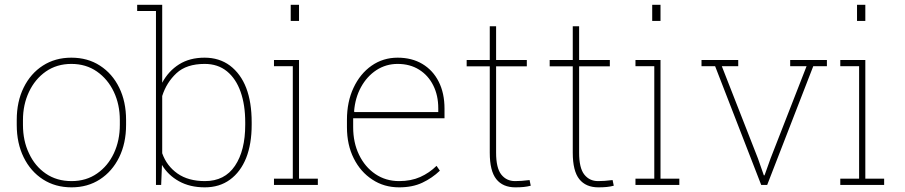

<svg xmlns="http://www.w3.org/2000/svg" viewBox="-20 -782 3828 812"><path d="M282.7 10.3Q213.9 10.3 161.6 -23.4Q109.4 -57.1 80.1 -116.7Q50.8 -176.3 50.8 -253.9V-274.4Q50.8 -352.5 80.1 -411.6Q109.4 -471.2 161.4 -504.6Q213.4 -538.1 281.7 -538.1Q351.1 -538.1 402.8 -504.4Q455.1 -470.7 484.1 -411.4Q513.2 -352.1 513.2 -274.4V-253.9Q513.2 -176.3 483.9 -116.7Q454.6 -57.1 402.6 -23.4Q350.6 10.3 282.7 10.3ZM282.7 -16.1Q344.7 -16.1 390.6 -48.3Q436.5 -80.1 461.7 -134Q486.8 -188 486.8 -253.9V-274.4Q486.8 -339.8 461.4 -393.6Q436 -447.3 389.9 -479.5Q343.8 -511.7 281.7 -511.7Q220.2 -511.7 173.8 -479.5Q127.9 -447.3 102.5 -393.3Q77.1 -339.4 77.1 -274.4V-253.9Q77.1 -186.5 102.5 -133.8Q127.4 -79.6 173.6 -47.9Q219.7 -16.1 282.7 -16.1Z M846.2 10.3Q783.2 10.3 737.1 -15.4Q690.9 -41 665 -84.5L661.6 0H639.6V-735.4H560.1V-761.7H666V-432.1Q692.4 -481.4 737.3 -509.8Q782.2 -538.1 845.2 -538.1Q907.2 -538.1 952.1 -504.9Q1044.4 -435.1 1044.4 -264.6V-254.4Q1044.4 -173.3 1021 -113.8Q997.1 -54.7 952.6 -22.2Q908.2 10.3 846.2 10.3ZM846.7 -16.1Q930.2 -16.1 973.6 -80.6Q1017.1 -145 1017.1 -254.4V-264.6Q1017.1 -338.4 997.6 -393.6Q978 -449.2 939.7 -480.5Q901.4 -511.7 845.7 -511.7Q768.6 -511.7 726.3 -472.4Q684.1 -433.1 666 -376V-133.8Q685.1 -80.1 730.7 -48.1Q776.4 -16.1 846.7 -16.1Z M1244.6 -761.7V-693.4H1209.5V-761.7ZM1324.2 -26.4V0H1138.7V-26.4H1218.3V-502H1138.7V-528.3H1244.6V-26.4Z M1668 10.3Q1604 10.3 1554.7 -22.5Q1504.9 -54.7 1476.1 -112.1Q1447.3 -169.4 1447.3 -244.1V-275.4Q1447.3 -351.6 1475.1 -410.6Q1502.9 -470.2 1551.5 -504.2Q1600.1 -538.1 1661.6 -538.1Q1721.7 -538.1 1766.1 -511.7Q1811 -484.9 1835.4 -436.5Q1859.9 -388.2 1859.9 -322.3V-281.7H1473.6V-244.1Q1473.6 -178.7 1498.5 -127.4Q1523.4 -75.7 1567.4 -45.9Q1611.3 -16.1 1668 -16.1Q1718.3 -16.1 1757.1 -33.4Q1795.9 -50.8 1826.2 -80.6L1840.3 -60.1Q1807.6 -28.8 1766.1 -9.3Q1724.6 10.3 1668 10.3ZM1477.5 -311 1479 -308.1H1833.5V-324.2Q1833.5 -378.4 1812.5 -420.4Q1791.5 -462.9 1752.7 -487.3Q1713.9 -511.7 1661.6 -511.7Q1612.3 -511.7 1571.8 -485.4Q1531.7 -459 1506.8 -413.6Q1481.9 -368.2 1477.5 -311Z M2159.7 10.3Q2106.4 10.3 2078.9 -24.4Q2051.3 -59.1 2051.3 -136.2V-501.5H1953.6V-528.3H2051.3V-670.9H2078.1V-528.3H2208V-501.5H2078.1V-136.2Q2078.1 -71.3 2100.1 -43.7Q2122.1 -16.1 2158.2 -16.1Q2173.8 -16.1 2186 -17.1Q2198.2 -18.1 2219.7 -20.5L2224.6 3.4Q2210 7.3 2194.6 8.8Q2179.2 10.3 2159.7 10.3Z M2510.7 10.3Q2457.5 10.3 2429.9 -24.4Q2402.3 -59.1 2402.3 -136.2V-501.5H2304.7V-528.3H2402.3V-670.9H2429.2V-528.3H2559.1V-501.5H2429.2V-136.2Q2429.2 -71.3 2451.2 -43.7Q2473.1 -16.1 2509.3 -16.1Q2524.9 -16.1 2537.1 -17.1Q2549.3 -18.1 2570.8 -20.5L2575.7 3.4Q2561 7.3 2545.7 8.8Q2530.3 10.3 2510.7 10.3Z M2773.4 -761.7V-693.4H2738.3V-761.7ZM2853 -26.4V0H2667.5V-26.4H2747.1V-502H2667.5V-528.3H2773.4V-26.4Z M3419.4 -502 3224.6 0H3199.2L3004.4 -502H2946.8V-528.3H3102.1V-502H3032.7L3185.5 -111.8L3210.4 -40.5H3213.4L3238.8 -111.8L3391.1 -502H3321.8V-528.3H3477.1V-502Z M3639.6 -761.7V-693.4H3604.5V-761.7ZM3719.2 -26.4V0H3533.7V-26.4H3613.3V-502H3533.7V-528.3H3639.6V-26.4Z"/></svg>

Font: Hanuman Thin
Style: Regular
Weight: 100
Designer: Danh Hong
Version: Version 8.002; ttfautohint (v1.8.3)